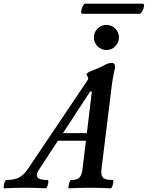

<svg xmlns="http://www.w3.org/2000/svg" viewBox="-97 -1018 802 1041"><path d="M-74 3Q-78 3 -77 -8Q-76 -19 -71.5 -30.5Q-67 -42 -63 -42Q-16 -42 9.5 -57.5Q35 -73 57 -106L377 -582Q381 -587 381 -593Q381 -599 377 -604Q372 -611 372 -615Q372 -624 405 -636Q438 -648 466 -663Q479 -671 490 -674Q501 -677 509 -677Q527 -677 527 -652Q523 -633 518.5 -612Q514 -591 510 -562L453 -99Q449 -71 460 -56.5Q471 -42 514 -42Q519 -42 517.5 -30.5Q516 -19 512 -8Q508 3 503 3Q446 0 391 0Q335 0 278 3Q273 3 274.5 -8Q276 -19 280 -30.5Q284 -42 288 -42Q323 -42 335 -56.5Q347 -71 350 -99L369 -255H217L114 -98Q96 -71 106.5 -56.5Q117 -42 161 -42Q166 -42 165 -30.5Q164 -19 160 -8Q156 3 151 3Q94 0 39 0Q-18 0 -74 3ZM392 -522 244 -296H374L401 -522ZM480 -747Q452 -747 432 -767Q412 -787 412 -815Q412 -843 432 -863Q452 -883 480 -883Q508 -883 528 -863Q548 -843 548 -815Q548 -787 528 -767Q508 -747 480 -747ZM350 -943Q342 -943 343.5 -957Q345 -971 351.5 -984.5Q358 -998 365 -998H676Q686 -998 684 -984.5Q682 -971 674.5 -957Q667 -943 659 -943Z"/></svg>

Font: Junicode
Style: Bold Italic
Weight: 700
Italic angle: -11°
Designer: Peter S. Baker
Version: Version 2.100; ttfautohint (v1.8.4)